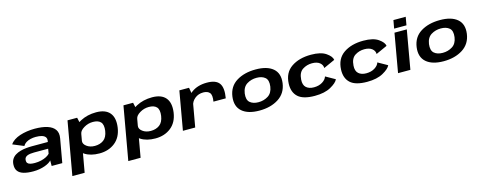

<svg xmlns="http://www.w3.org/2000/svg" viewBox="-34 -1689 7090 2828"><g transform="rotate(-15 3511.0 -275.0)"><path d="M274.5 7Q326 7 371 -1Q416 -9 452.5 -22.2Q489 -35.5 515.2 -51.5Q541.5 -67.5 555.5 -84.5L555 0H717L781 -360.5Q795.5 -440.5 760.5 -492.2Q725.5 -544 647.2 -569.5Q569 -595 452.5 -595Q393 -595 335.5 -586.2Q278 -577.5 227 -560.8Q176 -544 137 -518Q98 -492 76 -457.5L243 -388.5Q259 -418 289 -437Q319 -456 357.8 -465.2Q396.5 -474.5 438 -474.5Q492 -474.5 528.8 -463.8Q565.5 -453 582.8 -431Q600 -409 595 -375L592 -356H347Q304.5 -356 258.8 -351.2Q213 -346.5 170.8 -334.5Q128.5 -322.5 94.2 -301.2Q60 -280 39.2 -246.8Q18.5 -213.5 16 -166.5Q12.5 -103 41.8 -65Q71 -27 130.2 -10Q189.5 7 274.5 7ZM328.5 -106.5Q288.5 -106.5 260.5 -113.2Q232.5 -120 218.8 -136.2Q205 -152.5 207 -181.5Q208 -205 220 -220.2Q232 -235.5 252.2 -243.8Q272.5 -252 299 -255.5Q325.5 -259 356.5 -259H571L558.5 -185.5Q540 -164.5 505.2 -146.2Q470.5 -128 424.8 -117.2Q379 -106.5 328.5 -106.5Z M811 222.5H998.5L1124 -486L1101.5 -589H954.5ZM1286 4Q1426 4 1523 -72.8Q1620 -149.5 1641 -296Q1661 -442.5 1596 -518.5Q1531 -594.5 1391 -594.5Q1255.5 -594.5 1149.2 -537.8Q1043 -481 1034.5 -431.5L1099.5 -346Q1107 -393 1170.8 -431.2Q1234.5 -469.5 1308.5 -469.5Q1389 -469.5 1426.2 -429Q1463.5 -388.5 1450.5 -295Q1436 -200.5 1381.5 -160.5Q1327 -120.5 1247.5 -120.5Q1173 -120.5 1122.8 -158.8Q1072.5 -197 1081 -245L986.5 -158.5Q976.5 -109 1063.5 -52.5Q1150.5 4 1286 4Z M1664 222.5H1851.5L1977 -486L1954.5 -589H1807.5ZM2139 4Q2279 4 2376 -72.8Q2473 -149.5 2494 -296Q2514 -442.5 2449 -518.5Q2384 -594.5 2244 -594.5Q2108.5 -594.5 2002.2 -537.8Q1896 -481 1887.5 -431.5L1952.5 -346Q1960 -393 2023.8 -431.2Q2087.5 -469.5 2161.5 -469.5Q2242 -469.5 2279.2 -429Q2316.5 -388.5 2303.5 -295Q2289 -200.5 2234.5 -160.5Q2180 -120.5 2100.5 -120.5Q2026 -120.5 1975.8 -158.8Q1925.5 -197 1934 -245L1839.5 -158.5Q1829.5 -109 1916.5 -52.5Q2003.5 4 2139 4Z M3102 -298.5H3290Q3317 -454.5 3267 -524.2Q3217 -594 3079 -594Q2939 -594 2845 -525.5Q2751 -457 2737 -377L2799.5 -323.5Q2810.5 -382.5 2863.5 -425.5Q2916.5 -468.5 2991.5 -468.5Q3056 -468.5 3087.5 -432.5Q3119 -396.5 3102 -298.5ZM2556.5 0H2744L2827.5 -472.5L2807.5 -589H2660Z M3724 4.5Q3897.5 4.5 4016.5 -71.8Q4135.5 -148 4156.5 -298Q4176 -444.5 4087 -520.2Q3998 -596 3824 -596Q3649.5 -596 3530.5 -522Q3411.5 -448 3391 -298Q3371.5 -151.5 3460.5 -73.5Q3549.5 4.5 3724 4.5ZM3742.5 -118.5Q3660.5 -118.5 3613.2 -159Q3566 -199.5 3578.5 -296.5Q3592.5 -392.5 3657.8 -433Q3723 -473.5 3805 -473.5Q3887.5 -473.5 3934.5 -433.5Q3981.5 -393.5 3968.5 -296.5Q3955 -200.5 3889.8 -159.5Q3824.5 -118.5 3742.5 -118.5Z M4569 6Q4719 6 4813 -46.5Q4907 -99 4929.5 -150.5L4785 -232Q4771.5 -186 4717.8 -152.5Q4664 -119 4588 -119Q4513.5 -119 4470.8 -157.2Q4428 -195.5 4434 -278Q4441 -385.5 4505.2 -427.2Q4569.5 -469 4649 -469Q4724.5 -469 4766 -435.8Q4807.5 -402.5 4807 -354.5L4979.5 -432.5Q4973 -486 4895.2 -540.2Q4817.5 -594.5 4667.5 -594.5Q4485 -594.5 4366.5 -513.5Q4248 -432.5 4241.5 -266.5Q4236.5 -136 4314 -65Q4391.5 6 4569 6Z M5367 6Q5517 6 5611 -46.5Q5705 -99 5727.5 -150.5L5583 -232Q5569.5 -186 5515.8 -152.5Q5462 -119 5386 -119Q5311.5 -119 5268.8 -157.2Q5226 -195.5 5232 -278Q5239 -385.5 5303.2 -427.2Q5367.5 -469 5447 -469Q5522.5 -469 5564 -435.8Q5605.5 -402.5 5605 -354.5L5777.5 -432.5Q5771 -486 5693.2 -540.2Q5615.5 -594.5 5465.5 -594.5Q5283 -594.5 5164.5 -513.5Q5046 -432.5 5039.5 -266.5Q5034.5 -136 5112 -65Q5189.5 6 5367 6Z M5837 0H6025L6128.5 -589.5H5940.5ZM5973.5 -773 5951 -648.5H6139L6161 -773Z M6533.5 4.5Q6707 4.5 6826 -71.8Q6945 -148 6966 -298Q6985.5 -444.5 6896.5 -520.2Q6807.5 -596 6633.5 -596Q6459 -596 6340 -522Q6221 -448 6200.5 -298Q6181 -151.5 6270 -73.5Q6359 4.5 6533.5 4.5ZM6552 -118.5Q6470 -118.5 6422.8 -159Q6375.5 -199.5 6388 -296.5Q6402 -392.5 6467.2 -433Q6532.5 -473.5 6614.5 -473.5Q6697 -473.5 6744 -433.5Q6791 -393.5 6778 -296.5Q6764.5 -200.5 6699.2 -159.5Q6634 -118.5 6552 -118.5Z"/></g></svg>

Font: Anybody Expanded
Style: Bold Italic
Weight: 700
Width: 7
Italic angle: -10°
Version: Version 1.113;gftools[0.9.25]